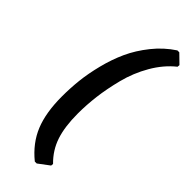

<svg xmlns="http://www.w3.org/2000/svg" viewBox="-263 -689 856 856"><g transform="rotate(45 165.5 -261.0)"><path d="M290 -661 331 -621 330 -610Q281 -571 246 -510.5Q211 -450 194 -383Q177 -316 170 -259Q163 -202 163 -148Q163 -66 181.5 -10Q200 46 244 89L243 100L191 139H179Q115 87 87 18.5Q59 -50 59 -152Q59 -204 64.5 -255Q70 -306 85 -365.5Q100 -425 123.5 -476.5Q147 -528 186.5 -577.5Q226 -627 278 -661Z"/></g></svg>

Font: Alegreya Sans SC
Style: Bold Italic
Weight: 700
Italic angle: -7°
Designer: Juan Pablo del Peral
Foundry: Huerta Tipografica
Version: Version 2.007